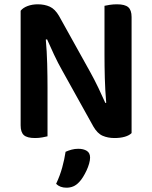

<svg xmlns="http://www.w3.org/2000/svg" viewBox="-20 -635 705 893"><path d="M143 7Q106 7 91 -6.5Q76 -20 76 -52V-585Q87 -599 108.5 -607Q130 -615 156 -615Q187 -615 211.5 -604Q236 -593 255 -560L399 -301Q419 -265 437.5 -226.5Q456 -188 470 -156L474 -157Q469 -216 467.5 -271.5Q466 -327 466 -381V-608Q474 -610 490.5 -612.5Q507 -615 524 -615Q561 -615 576.5 -601.5Q592 -588 592 -556V-16Q581 -5 560.5 1Q540 7 512 7Q482 7 457.5 -3.5Q433 -14 414 -47L270 -306Q250 -341 231.5 -380.5Q213 -420 199 -452L193 -451Q198 -396 199.5 -338Q201 -280 201 -228V-1Q193 1 177 4Q161 7 143 7ZM348 212Q335 226 320.5 232Q306 238 289 238Q259 238 241 220Q259 182 269.5 143.5Q280 105 285 71Q298 65 313 61Q328 57 344 57Q368 57 383.5 66.5Q399 76 399 98Q399 110 394.5 126Q390 142 382.5 158Q375 174 366 188.5Q357 203 348 212Z"/></svg>

Font: Baloo Paaji 2 SemiBold
Style: Regular
Weight: 600
Designer: Shuchita Grover, Noopur Datye and Ek Type
Foundry: Ek Type
Version: Version 1.640;hotconv 1.0.111;makeotfexe 2.5.65597; ttfautoh